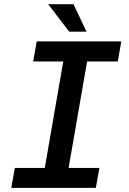

<svg xmlns="http://www.w3.org/2000/svg" viewBox="-20 -912 627 932"><path d="M158.2 -710.9H568.8L551.8 -613.8H402.8L313 -96.7H462.4L445.3 0H34.7L51.8 -96.7H197.3L287.1 -613.8H141.1ZM399.9 -758.3H315.9L213.9 -891.6H336.9Z"/></svg>

Font: Roboto Mono Medium
Style: Italic
Weight: 500
Designer: Google
Version: Version 2.000985; 2015; ttfautohint (v1.3)